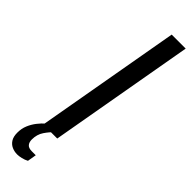

<svg xmlns="http://www.w3.org/2000/svg" viewBox="-328 -682 853 853"><g transform="rotate(45 98.5 -255.0)"><path d="M22 0 143 -686H231L110 0ZM34 176Q16 176 0.5 169Q-15 162 -24.5 147Q-34 132 -34 107Q-34 81 -25 59.5Q-16 38 -2 20Q12 2 28 -12H80L79 -8Q65 4 49 27.5Q33 51 33 83Q33 100 41.5 110Q50 120 70 120H95L88 162Q75 169 60 172.5Q45 176 34 176Z"/></g></svg>

Font: Archivo Condensed
Style: Italic
Weight: 400
Width: 3
Italic angle: -10°
Designer: Hector Gatti
Foundry: Omnibus-Type
Version: Version 2.001